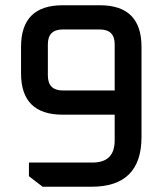

<svg xmlns="http://www.w3.org/2000/svg" viewBox="-20 -710 618 730"><path d="M60 -431V-532Q60 -690 218 -690H360Q518 -690 518 -532V-189Q518 0 328 0H142L90 -40V-92H332Q416 -92 416 -176V-274H218Q60 -274 60 -431ZM162 -423Q162 -366 219 -366H416V-542Q416 -598 359 -598H219Q162 -598 162 -542Z"/></svg>

Font: Oxanium ExtraLight Medium
Style: Regular
Weight: 500
Version: Version 2.000